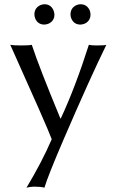

<svg xmlns="http://www.w3.org/2000/svg" viewBox="-20 -642 546 899"><path d="M27.8 -432.1Q42.5 -429.2 80.1 -429.2Q116.2 -429.2 128.9 -432.1Q162.6 -329.1 262.7 -87.4H264.6Q332 -231.4 396 -432.1Q406.7 -429.2 435.1 -429.2Q467.8 -429.2 478 -432.1Q401.9 -277.3 276.4 14.2Q205.6 178.7 188 236.8Q171.4 231.9 139.2 231.9Q120.6 232.4 104 236.8Q176.8 115.7 222.2 9.8Q199.7 -50.8 30.8 -426.3Q28.8 -429.7 27.8 -432.1ZM141.1 -574.2Q141.1 -604.5 168.5 -617.7Q178.2 -622.1 188 -622.1Q217.8 -622.1 230.5 -593.8Q234.4 -583.5 234.9 -574.2Q234.9 -543.5 206.5 -530.8Q197.3 -527.3 188 -526.9Q157.2 -526.9 145 -555.2Q141.1 -564.9 141.1 -574.2ZM310.1 -574.2Q310.1 -604.5 337.4 -617.7Q347.2 -622.1 356.9 -622.1Q386.7 -622.1 399.9 -593.8Q403.8 -583.5 403.8 -574.2Q403.8 -543.5 375.5 -530.8Q366.2 -527.3 356.9 -526.9Q326.2 -526.9 314 -555.2Q310.1 -564.9 310.1 -574.2Z"/></svg>

Font: Linux Biolinum Capitals O
Style: Small Caps
Weight: 400
Designer: Philipp H. Poll
Foundry: Philipp H. Poll
Version: Version 1.0.4